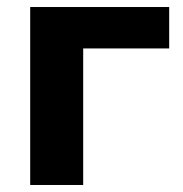

<svg xmlns="http://www.w3.org/2000/svg" viewBox="-20 -527 520 547"><path d="M66 0V-507H462V-389H217V0Z"/></svg>

Font: Mulish ExtraBold
Style: Regular
Weight: 800
Designer: Vernon Adams
Foundry: Vernon Adams
Version: Version 3.603; ttfautohint (v1.8.3)